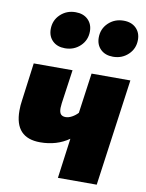

<svg xmlns="http://www.w3.org/2000/svg" viewBox="-90 -882 718 945"><g transform="rotate(10 269.0 -409.0)"><path d="M460 0H266L293 -200Q232 -157 149 -157Q22 -157 22 -293Q22 -320 26 -345L51 -534H245L221 -365Q219 -347 219 -341Q219 -319 227 -310Q235 -301 251 -301Q266 -301 282.5 -310Q299 -319 312 -333L340 -534H534ZM104 -715Q104 -759 135 -788.5Q166 -818 211 -818Q250 -818 273 -795.5Q296 -773 296 -737Q296 -693 265 -663.5Q234 -634 189 -634Q150 -634 127 -656.5Q104 -679 104 -715ZM344 -715Q344 -759 375 -788.5Q406 -818 451 -818Q490 -818 513 -795.5Q536 -773 536 -737Q536 -693 505 -663.5Q474 -634 429 -634Q390 -634 367 -656.5Q344 -679 344 -715Z"/></g></svg>

Font: FiraGO Heavy
Style: Italic
Weight: 900
Italic angle: -8°
Designer: bBox Type GmbH
Foundry: bBox Type GmbH
Version: Version 1.001